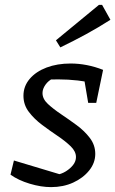

<svg xmlns="http://www.w3.org/2000/svg" viewBox="-20 -758 472 786"><path d="M23 -43 37 -101 240 -40 209 -42Q231 -45 249.5 -56.5Q268 -68 279.5 -83Q291 -98 291 -115Q291 -138 269.5 -159Q248 -180 216 -201.5Q184 -223 152 -247Q120 -271 98 -300Q76 -329 76 -366Q76 -405 101.5 -435Q127 -465 170.5 -481.5Q214 -498 269 -498Q302 -498 335.5 -491.5Q369 -485 402 -472L376 -415Q338 -424 298.5 -428.5Q259 -433 219 -433Q201 -433 183 -432.5Q165 -432 148 -429L197 -437Q178 -428 166 -411Q154 -394 154 -377Q154 -353 176 -332.5Q198 -312 230 -290.5Q262 -269 294 -245.5Q326 -222 348 -193Q370 -164 370 -128Q370 -91 345 -60Q320 -29 279.5 -10.5Q239 8 189 8Q148 8 101.5 -6Q55 -20 23 -43ZM341 -337 318 -473 402 -472 374 -337ZM227 -564 209 -593 385 -738H398L432 -677Q382 -645 331.5 -617.5Q281 -590 227 -564Z"/></svg>

Font: Piazzolla Thin Medium
Style: Italic
Weight: 500
Italic angle: -11.3°
Version: Version 2.005